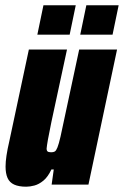

<svg xmlns="http://www.w3.org/2000/svg" viewBox="-20 -697 468 725"><path d="M79 8Q51 8 33.5 0Q16 -8 8.5 -25Q1 -42 1 -68Q1 -86 4.5 -109.5Q8 -133 15 -163L89 -510H233L174 -236Q165 -193 161 -170Q157 -147 156 -136Q156 -130 158 -127Q160 -124 164 -123Q168 -122 173 -122Q182 -122 187 -125Q192 -128 197 -140.5Q202 -153 208.5 -181Q215 -209 225 -258L279 -510H422L314 0H175L183 -57H174Q161 -29 144 -15Q127 -1 110 3.5Q93 8 79 8ZM283 -566 306 -677H428L405 -566ZM121 -566 144 -677H266L243 -566Z"/></svg>

Font: Saira Condensed Black
Style: Italic
Weight: 900
Width: 3
Italic angle: -12°
Designer: Hector Gatti with collaboration of the Omnibus-Type team
Foundry: Omnibus-Type
Version: Version 1.101